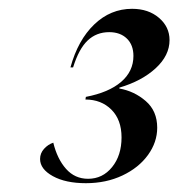

<svg xmlns="http://www.w3.org/2000/svg" viewBox="-20 -799 405 436"><path d="M101 -475Q110 -438 130 -415.5Q150 -393 180 -393Q213 -393 234.5 -419.5Q256 -446 256 -487Q256 -527 233 -550Q210 -573 174 -573L175 -579Q227 -589 255 -613Q283 -637 283 -672Q283 -697 268 -711.5Q253 -726 228 -726Q199 -726 179 -707Q159 -688 146 -646H140Q157 -708 194 -743.5Q231 -779 280 -779Q317 -779 341 -758.5Q365 -738 365 -708Q365 -673 333.5 -644Q302 -615 251 -600V-598Q285 -592 311 -569.5Q337 -547 337 -509Q337 -476 316 -447Q295 -418 258 -400.5Q221 -383 175 -383Q129 -383 100 -399Q71 -415 71 -438Q71 -451 80 -461Q89 -471 101 -475Z"/></svg>

Font: Nyght Serif Italic
Style: Regular
Weight: 400
Italic angle: -16°
Designer: Maksym Kobuzan
Version: Version 0.410